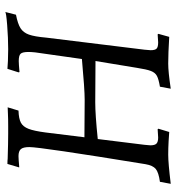

<svg xmlns="http://www.w3.org/2000/svg" viewBox="12 -698 698 763"><g transform="rotate(90 361.5 -317.0)"><path d="M711 -646 703 -603Q666 -598 652 -586.5Q638 -575 633 -546Q565 -129 565 -84Q565 -60 573 -50.5Q581 -41 601 -41Q612 -41 645 -44Q645 -43 645.5 -42.5Q646 -42 645 -41L632 3Q618 3 611 2Q547 0 513 0H482Q452 0 432 1Q412 2 407 2L420 -41Q452 -42 468 -50.5Q484 -59 492.5 -81Q501 -103 507 -149L526 -303L377 -304Q336 -304 215 -293L198 -173L194 -145Q187 -103 187 -81Q187 -57 194 -49.5Q201 -42 223 -42Q234 -42 267 -45L268 -41L254 3Q246 2 223 1Q200 0 176 0Q132 0 80.5 4Q29 8 28 12L39 -31Q75 -38 92.5 -49Q110 -60 118 -82.5Q126 -105 130 -151L178 -542Q180 -562 180 -566Q180 -584 173.5 -590Q167 -596 149 -596L117 -594L115 -597L127 -640Q193 -636 233 -636Q266 -636 333 -646L325 -603Q295 -598 282 -591Q269 -584 262.5 -567Q256 -550 250 -511L223 -347L387 -346Q436 -346 533 -356L556 -542Q558 -560 558 -565Q558 -583 551 -589.5Q544 -596 527 -596L494 -594L492 -597L505 -640Q515 -639 542.5 -637.5Q570 -636 595 -636Q629 -636 711 -646Z"/></g></svg>

Font: Alegreya SC
Style: Italic
Weight: 400
Italic angle: -7°
Designer: Juan Pablo del Peral
Foundry: Huerta Tipografica
Version: Version 2.007; ttfautohint (v1.6)